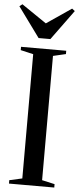

<svg xmlns="http://www.w3.org/2000/svg" viewBox="-70 -1006 428 1039"><g transform="rotate(5 143.5 -486.5)"><path d="M90 -34V-709L21 -725V-743H266.5V-725L197.5 -709V-34L266.5 -18.5V0H20.5V-18.5ZM111.5 -798.5 -7 -961 8.5 -973 143.5 -881 278.5 -973 294 -961 175.5 -798.5Z"/></g></svg>

Font: Merriweather 144pt
Style: Regular
Weight: 400
Version: Version 2.100